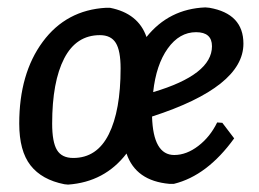

<svg xmlns="http://www.w3.org/2000/svg" viewBox="-20 -490 701 519"><path d="M267 -469H277Q354 -454 376 -390Q437 -466 535 -470L546 -469Q638 -453 638 -372Q638 -255 391 -175Q394 -71 451 -71Q484 -71 516 -95.5Q548 -120 567 -159L581 -158L613 -116Q540 -15 450 7H438Q347 -1 322 -75Q263 2 164 9L154 8Q93 -4 62.5 -43Q32 -82 32 -156Q32 -291 95.5 -377Q159 -463 267 -469ZM510 -403Q465 -403 433.5 -359Q402 -315 394 -241Q553 -288 553 -365Q553 -403 510 -403ZM250 -395Q186 -395 153.5 -332Q121 -269 121 -156Q121 -106 134 -84.5Q147 -63 178 -63Q242 -63 274 -127Q306 -191 306 -305Q306 -353 293 -374Q280 -395 250 -395Z"/></svg>

Font: Alegreya Sans Medium
Style: Italic
Weight: 500
Italic angle: -7°
Designer: Juan Pablo del Peral
Foundry: Huerta Tipografica
Version: Version 2.007